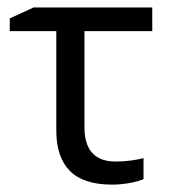

<svg xmlns="http://www.w3.org/2000/svg" viewBox="-20 -482 456 516"><path d="M389.2 -461.9V-398.4H207V-140.1Q207 -47.9 291 -47.9Q310.5 -47.9 331.1 -50.5Q351.6 -53.2 365.7 -57.1V-0.5Q349.6 6.3 325.7 10.3Q301.8 14.2 281.7 14.2Q204.6 14.2 168 -22.5Q131.3 -59.1 131.3 -130.9V-398.4H6.3V-432.6L70.3 -461.9Z"/></svg>

Font: XL-Viking
Style: Regular
Weight: 400
Foundry: Ascender Corporation
Version: Version 1.10 March 23, 2015